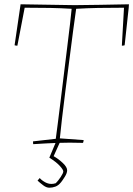

<svg xmlns="http://www.w3.org/2000/svg" viewBox="-20 -666 621 895"><path d="M135 6Q134 4 134 -7L240 -19Q243 -41 249 -87.5Q255 -134 262.5 -195Q270 -256 278 -321.5Q286 -387 293.5 -447.5Q301 -508 306.5 -555Q312 -602 314 -625Q265 -628 215 -629Q165 -630 95 -630L61 -453Q54 -453 48 -455L76 -646L328 -642Q379 -642 444 -643.5Q509 -645 581 -646L580 -630L561 -455Q555 -453 548 -453L558 -630Q488 -630 437.5 -629Q387 -628 335 -625Q329 -586 321 -523.5Q313 -461 303.5 -388Q294 -315 285 -243.5Q276 -172 269 -113Q262 -54 259 -21L370 -13Q370 -10 369 -6.5Q368 -3 367 0Q302 -2 249.5 0Q197 2 135 6ZM210 209Q196 209 181 197.5Q166 186 155 176L165 164Q180 180 199 187.5Q218 195 240 188Q251 177 263 159Q275 141 275 133Q275 125 258.5 107Q242 89 210 69L239 0H258L230 62Q253 75 273 94Q293 113 293 128Q293 141 281.5 159Q270 177 265 183Q252 199 238 204Q224 209 210 209Z"/></svg>

Font: Labrada Thin
Style: Italic
Weight: 100
Italic angle: -7°
Designer: Mercedes Jáuregui
Foundry: Omnibus-Type Team
Version: Version 1.000; ttfautohint (v1.8.4.7-5d5b)